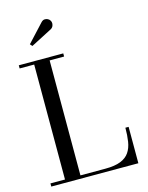

<svg xmlns="http://www.w3.org/2000/svg" viewBox="-140 -1061 885 1147"><g transform="rotate(-15 302.0 -487.5)"><path d="M31 0V-19.5H121V-730.5H31V-750H306V-730.5H216.5V-19.5H371Q430 -19.5 465.5 -33.8Q501 -48 519.2 -74.8Q537.5 -101.5 543.5 -139.5Q549.5 -177.5 549.5 -225H569.5V0ZM139.5 -840.5 127.5 -854 228.5 -963Q238.5 -974 249.5 -975Q260.5 -976 270.2 -971Q280 -966 284.5 -957.5Q289.5 -949.5 289 -939.5Q288.5 -929.5 284 -921.2Q279.5 -913 271 -908.5Z"/></g></svg>

Font: Bodoni Moda SC
Style: Regular
Weight: 400
Designer: Owen Earl
Foundry: indestructible type
Version: Version 2.005